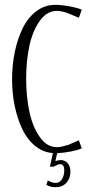

<svg xmlns="http://www.w3.org/2000/svg" viewBox="-20 -626 392 792"><path d="M317.4 -585.9 305.2 -552.7Q296.4 -556.2 281.7 -562.5Q267.1 -568.8 258.8 -572Q250.5 -575.2 238.3 -578.1Q226.1 -581.1 214.4 -581.1Q173.3 -581.1 143.8 -539.6Q114.3 -498 101.1 -436Q87.9 -374 87.9 -300.8Q87.9 -227.5 101.3 -165Q114.7 -102.5 144 -60.8Q173.3 -19 214.4 -19Q226.6 -19 240.5 -22.5Q254.4 -25.9 262 -28.6Q269.5 -31.2 285.6 -38.6Q301.8 -45.9 305.2 -47.4L317.4 -14.2Q303.7 -7.3 272.9 -1.2Q242.2 4.9 215.8 5.9L208.5 38.6Q222.7 34.2 229.5 34.2Q248 34.2 259.3 47.4Q270.5 60.5 270.5 81.5Q270.5 110.4 253.9 128.2Q237.3 146 211.4 146H204.6Q189.9 146 171.4 136.7L176.8 118.7Q196.3 128.4 204.6 128.4H211.4Q225.6 128.4 235.4 113.5Q245.1 98.6 245.1 75.2Q245.1 64.5 240.7 57.9Q236.3 51.3 229.5 51.3Q222.7 51.3 216.3 54.2L201.2 61.5H186L198.2 5.4Q157.2 2.4 124.5 -24.4Q91.8 -51.3 71.5 -94.2Q51.3 -137.2 40.5 -189.7Q29.8 -242.2 29.8 -298.8Q29.8 -357.4 41 -411.6Q52.2 -465.8 73.7 -509.8Q95.2 -553.7 129.9 -579.8Q164.6 -606 208 -606Q233.9 -606 268.1 -599.6Q302.2 -593.3 317.4 -585.9Z"/></svg>

Font: Reswysokr
Style: Regular
Weight: 500
Version: Version 0.984